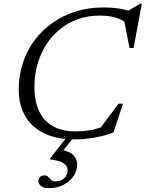

<svg xmlns="http://www.w3.org/2000/svg" viewBox="-20 -719 762 1004"><path d="M521 -58 497.5 -40 600 -177H623.5L573.5 -27Q534.5 -10.5 478.2 -0.2Q422 10 371.5 10Q276.5 10 211 -21.8Q145.5 -53.5 111.8 -112Q78 -170.5 78 -251Q78 -325.5 99.8 -391Q121.5 -456.5 161.5 -509.5Q201.5 -562.5 256.2 -600.8Q311 -639 377.5 -659.5Q444 -680 518.5 -680Q544.5 -680 570 -678Q595.5 -676 620.5 -671Q645.5 -666 670 -656.5L640.5 -657.5L713 -699H721.5L678.5 -468H657.5L628.5 -615L653 -593Q615.5 -618 582 -627.8Q548.5 -637.5 501 -637.5Q440 -637.5 387.5 -618.8Q335 -600 293 -565.8Q251 -531.5 221.2 -484.8Q191.5 -438 175.8 -382.5Q160 -327 160 -265.5Q160 -188.5 185.2 -136.5Q210.5 -84.5 258.2 -58.2Q306 -32 373.5 -32Q411.5 -32 447.2 -37.5Q483 -43 521 -58ZM271 229.5Q299 229.5 316.2 212.8Q333.5 196 333.5 170Q333.5 148.5 313 134.8Q292.5 121 242 114.5L245 105.5L347.5 -25H384L279 108L296 63Q347 72.5 365.2 93.8Q383.5 115 383.5 140.5Q383.5 175 363.5 203.2Q343.5 231.5 310.5 248.2Q277.5 265 237.5 265Q207.5 265 194 253.2Q180.5 241.5 180.5 228Q180.5 216 188.8 207Q197 198 212 198Q225 198 232 205.8Q239 213.5 247 221.5Q255 229.5 271 229.5Z"/></svg>

Font: Newsreader Text
Style: Italic
Weight: 400
Italic angle: -17°
Designer: Hugues Gentile
Foundry: Production Type
Version: Version 1.001